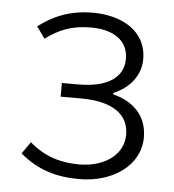

<svg xmlns="http://www.w3.org/2000/svg" viewBox="-45 -589 585 644"><g transform="rotate(5 247.5 -267.0)"><path d="M245 13C357 13 449 -50 449 -145C449 -223 396 -265 334 -280V-285C389 -308 424 -352 424 -407C424 -500 341 -547 243 -547C163 -547 107 -521 60 -485L88 -446C132 -478 173 -497 241 -497C312 -497 366 -467 366 -402C366 -341 315 -303 214 -303H159V-257H228C330 -257 389 -220 389 -149C389 -79 322 -36 241 -36C180 -36 125 -51 73 -96L45 -56C105 -5 170 13 245 13Z"/></g></svg>

Font: Noto Sans CJK JP Light
Style: Regular
Weight: 300
Designer: Ryoko NISHIZUKA (kana & ideographs); Paul D. Hunt (Latin, Greek & Cyrillic); Wenlong ZHANG (bopomofo); Sandoll Communica
Foundry: Adobe Systems Incorporated
Version: Version 1.004;PS 1.004;hotconv 1.0.82;makeotf.lib2.5.63406